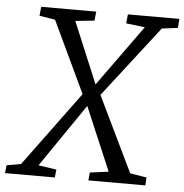

<svg xmlns="http://www.w3.org/2000/svg" viewBox="-84 -794 811 845"><g transform="rotate(5 322.0 -371.5)"><path d="M-31 0 -27 -35 36 -46 279 -376 332 -423.5 526 -693 443 -703 447 -743H674.5L671.5 -703L601 -694L357.5 -379.5L304 -326L113 -47L193 -35L189 0ZM337.5 0 340.5 -35 423 -46 304 -326 279 -376 129.5 -692 60 -703 64 -743H307L303 -703L219 -694L332 -423.5L357.5 -379.5L518 -47L591 -35L589 0Z"/></g></svg>

Font: Merriweather Light 18pt Light
Style: Italic
Weight: 300
Italic angle: -7.8°
Version: Version 2.101